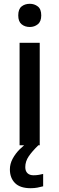

<svg xmlns="http://www.w3.org/2000/svg" viewBox="-20 -764 312 1010"><path d="M137 -744Q161 -744 179 -730Q197 -716 197 -683Q197 -651 179 -636.5Q161 -622 137 -622Q111 -622 93.5 -636.5Q76 -651 76 -683Q76 -716 93.5 -730Q111 -744 137 -744ZM189 -539V0H83V-539ZM113 115Q113 136 124.5 147Q136 158 156 158Q173 158 185.5 155.5Q198 153 207 151V216Q192 220 176.5 223Q161 226 141 226Q86 226 59 199Q32 172 32 127Q32 98 46.5 71Q61 44 83.5 21.5Q106 -1 129 -16L182 0Q149 32 131 58.5Q113 85 113 115Z"/></svg>

Font: Noto Sans Gurmukhi Medium
Style: Regular
Weight: 500
Designer: Jelle Bosma - Monotype Design Team
Foundry: Monotype Imaging Inc.
Version: Version 2.004; ttfautohint (v1.8.4.7-5d5b)